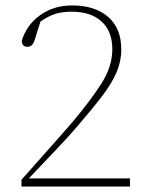

<svg xmlns="http://www.w3.org/2000/svg" viewBox="-20 -686 549 706"><path d="M59 0V-25Q111 -84 161 -140Q211 -196 248 -239Q315 -319 354 -380.5Q393 -442 393 -505Q393 -571 353.5 -607Q314 -643 243 -643Q209 -643 183.5 -635Q158 -627 129 -607L107 -538Q100 -514 81 -514Q61 -514 60 -536Q78 -595 128 -630.5Q178 -666 245 -666Q329 -666 377.5 -624Q426 -582 426 -504Q426 -461 408.5 -420Q391 -379 355 -332Q319 -285 263 -220Q237 -189 189.5 -139Q142 -89 86 -30H458V0Z"/></svg>

Font: Source Serif 4 SmText ExtraLight
Style: Regular
Weight: 200
Designer: Frank Grießhammer
Foundry: Adobe
Version: Version 4.005;hotconv 1.1.0;makeotfexe 2.6.0